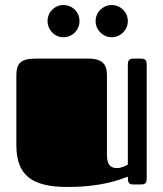

<svg xmlns="http://www.w3.org/2000/svg" viewBox="-20 -733 648 763"><path d="M405 -419C405 -450 410 -500 334 -500H120C58 -500 45 -477 45 -432V-157C45 -34 109 10 249 10C386 10 459 -20 488 -31C488 -9 491 0 508 0H539C551 0 563 -1 563 -23V-477C563 -499 551 -500 539 -500H508C491 -500 488 -488 488 -477V-79C479 -73 460 -65 445 -65C416 -65 405 -82 405 -119ZM169 -649C169 -614 197 -585 232 -585C268 -585 296 -614 296 -649C296 -685 268 -713 232 -713C197 -713 169 -685 169 -649ZM360 -649C360 -614 389 -585 424 -585C459 -585 488 -614 488 -649C488 -685 459 -713 424 -713C389 -713 360 -685 360 -649Z"/></svg>

Font: Fascinate
Style: Regular
Weight: 900
Designer: Astigmatic (AOETI)
Foundry: Astigmatic (AOETI)
Version: Version 1.000